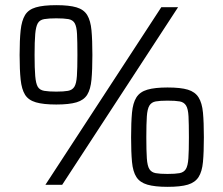

<svg xmlns="http://www.w3.org/2000/svg" viewBox="-20 -716 866 744"><path d="M156 0 605 -688H670L221 0ZM198 -311Q148 -311 119 -319.5Q90 -328 77 -349Q64 -370 60 -407.5Q56 -445 56 -503Q56 -561 60 -598.5Q64 -636 77 -657.5Q90 -679 119 -687.5Q148 -696 198 -696Q248 -696 276.5 -687.5Q305 -679 318 -657.5Q331 -636 334.5 -598.5Q338 -561 338 -503Q338 -445 334.5 -407.5Q331 -370 318 -349Q305 -328 276.5 -319.5Q248 -311 198 -311ZM198 -361Q227 -361 243.5 -364Q260 -367 268 -379.5Q276 -392 278 -421.5Q280 -451 280 -503Q280 -555 278.5 -584Q277 -613 269.5 -626Q262 -639 245 -642Q228 -645 198 -645Q169 -645 151.5 -642Q134 -639 126.5 -626Q119 -613 116.5 -584Q114 -555 114 -503Q114 -451 116.5 -421.5Q119 -392 126.5 -379.5Q134 -367 151.5 -364Q169 -361 198 -361ZM629 8Q580 8 551 -0.5Q522 -9 508.5 -30Q495 -51 491.5 -88.5Q488 -126 488 -184Q488 -242 491.5 -279.5Q495 -317 508.5 -338.5Q522 -360 551 -368.5Q580 -377 629 -377Q680 -377 708 -368.5Q736 -360 749.5 -338.5Q763 -317 766.5 -279.5Q770 -242 770 -184Q770 -126 766.5 -88.5Q763 -51 749.5 -30Q736 -9 708 -0.5Q680 8 629 8ZM629 -42Q659 -42 675.5 -45Q692 -48 700 -60.5Q708 -73 710 -102.5Q712 -132 712 -184Q712 -236 710.5 -265Q709 -294 701 -307Q693 -320 676.5 -323Q660 -326 629 -326Q600 -326 583.5 -323Q567 -320 559 -307Q551 -294 549 -265Q547 -236 547 -184Q547 -132 549 -102.5Q551 -73 559 -60.5Q567 -48 583.5 -45Q600 -42 629 -42Z"/></svg>

Font: Saira Thin
Style: Regular
Weight: 400
Version: Version 1.101